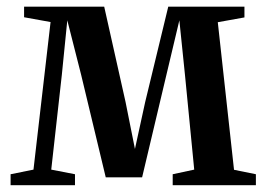

<svg xmlns="http://www.w3.org/2000/svg" viewBox="-20 -542 780 562"><path d="M11 0V-32L78 -45.5L128 -477.5L50.5 -491.5V-522.5H285L347.5 -243.5L375 -106L405 -243.5L472.5 -522.5H695.5V-491L617.5 -477L665 -45L729 -32V0H485.5V-32L548.5 -45.5L521.5 -322L505 -482.5L467 -322.5L396 -23H289.5L217.5 -323L177 -482.5L161 -323L130 -45.5L199.5 -32V0Z"/></svg>

Font: Merriweather 96pt SemiBold
Style: Regular
Weight: 600
Version: Version 2.100